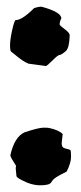

<svg xmlns="http://www.w3.org/2000/svg" viewBox="-20 -553 242 573"><path d="M177 -401Q163 -389 158 -389Q153 -389 136.5 -372.5Q120 -356 117 -356L65 -363Q49 -369 22 -392L13 -399Q10 -402 10 -418.5Q10 -435 16.5 -464Q23 -493 27 -493Q46 -493 82 -529Q94 -533 104 -533Q163 -517 163 -498Q158 -489 158 -480Q158 -477 173 -466Q188 -455 188 -448Q187 -411 177 -401ZM164 -126 167 -152V-153Q155 -165 127 -171Q125 -172 110 -172Q95 -172 53 -158Q23 -144 11 -90V-89Q11 -84 28 -58Q27 -55 27 -49L29 -29Q28 -24 44 -16Q73 0 100.5 0Q128 0 133 -9Q138 -18 148.5 -24.5Q159 -31 168.5 -35.5Q178 -40 179 -41Q192 -67 192 -85Q192 -103 190 -105Q188 -107 178.5 -109Q169 -111 166.5 -115Q164 -119 164 -126Z"/></svg>

Font: Piedra
Style: Regular
Weight: 400
Designer: Angel Koziupa & Ale Paul
Foundry: Angel Koziupa and Alejandro Paul
Version: Version 1.000